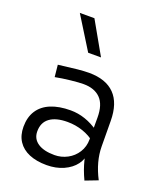

<svg xmlns="http://www.w3.org/2000/svg" viewBox="-142 -839 789 947"><g transform="rotate(20 252.5 -365.5)"><path d="M415.8 19Q370.1 -76.9 370.1 -167.5V-294.9Q370.1 -363 338.6 -394.9Q307.1 -426.8 249.5 -426.8Q226.2 -426.8 183.1 -422.2Q140 -417.6 103.3 -410.4L96.9 -473.1Q160.4 -481.3 196 -484.8Q231.7 -488.3 255.9 -488.3Q344.6 -488.3 390.6 -441.4Q436.5 -394.5 437 -301.8L438 -168.5Q438.5 -89.2 481.7 -6.3ZM213.6 11.2Q160.6 11.2 122.1 -4.8Q83.6 -20.9 63 -52.1Q42.4 -83.3 42.4 -128.1Q42.4 -178.5 65 -213.2Q87.6 -247.9 130.7 -265.7Q173.8 -283.4 234.4 -283.4Q273.3 -283.4 311.1 -270.5Q348.9 -257.6 384.3 -232.2L385.7 -174.8Q359.3 -197.6 320.6 -211Q282 -224.4 239.3 -224.4Q178.7 -224.4 146.2 -200.2Q113.6 -176 114.1 -128.8Q114.5 -90.7 145.8 -69.6Q177 -48.6 233.2 -48.6Q268.9 -48.6 300.5 -65.3Q332 -82 351.1 -112.2Q370.1 -142.5 370.1 -180.2L385.3 -117.7Q385.3 -83.1 363.1 -53.5Q340.9 -23.9 301.6 -6.3Q262.3 11.2 213.6 11.2ZM111.6 -750.4H188.2L284.9 -579.8H217.5Z"/></g></svg>

Font: DavidDev Light
Style: Regular
Weight: 300
Designer: David.dev
Foundry: David.dev
Version: Version 1.001;FEAKit 1.0